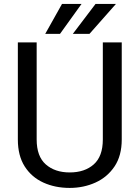

<svg xmlns="http://www.w3.org/2000/svg" viewBox="-20 -921 688 951"><path d="M489.3 -710.9H583V-230Q583 -149.9 547.4 -96.7Q511.7 -43.5 452.9 -16.8Q394 9.8 325.2 9.8Q252.9 9.8 194.6 -16.8Q136.2 -43.5 102.3 -96.7Q68.4 -149.9 68.4 -230V-710.9H161.6V-230Q161.6 -146.5 206.8 -106.7Q252 -66.9 325.2 -66.9Q399.4 -66.9 444.3 -106.7Q489.3 -146.5 489.3 -230ZM340.8 -753.4 453.1 -901.4H554.2L423.3 -753.4ZM204.1 -753.4 287.1 -901.4H383.8L277.3 -753.4Z"/></svg>

Font: Vazirmatn RD
Style: Regular
Weight: 400
Designer: Saber Rastikerdar
Foundry: Saber Rastikerdar
Version: Version 32.102